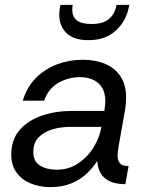

<svg xmlns="http://www.w3.org/2000/svg" viewBox="-20 -752 603 784"><path d="M186 12Q141 12 105 -3Q69 -18 47.5 -47.5Q26 -77 26 -121Q26 -182 60.5 -221.5Q95 -261 151.5 -280Q208 -299 273 -299H406Q408 -312 409 -321.5Q410 -331 410 -339Q410 -387 382 -412Q354 -437 306 -437Q260 -437 219 -414Q178 -391 160 -341H73Q90 -397 127 -434Q164 -471 213.5 -489.5Q263 -508 317 -508Q370 -508 410 -491Q450 -474 472.5 -439.5Q495 -405 495 -352Q495 -338 494 -328.5Q493 -319 491 -305L464 -153Q462 -142 461 -133Q460 -124 460 -116Q460 -97 469.5 -85.5Q479 -74 505 -74L492 0Q439 0 410 -23Q381 -46 377 -95Q361 -69 335 -44Q309 -19 272 -3.5Q235 12 186 12ZM211 -59Q261 -59 299.5 -85Q338 -111 362.5 -151Q387 -191 394 -234H268Q229 -234 194.5 -224Q160 -214 138 -191.5Q116 -169 116 -131Q116 -93 143.5 -76Q171 -59 211 -59ZM341 -588Q281 -588 251.5 -617Q222 -646 222 -691Q222 -702 223 -711Q224 -720 227 -732H277Q276 -727 275.5 -722Q275 -717 275 -712Q275 -684 293.5 -669Q312 -654 353 -654Q401 -654 425 -674.5Q449 -695 456 -732H508L505 -718Q493 -663 451 -625.5Q409 -588 341 -588Z"/></svg>

Font: Rethink Sans
Style: Italic
Weight: 400
Italic angle: -10°
Designer: The Rethink Sans project authors (Hans Thiessen). DM Sans designed by Colophon Foundry.
Foundry: Rethink Communications LLC
Version: Version 1.001